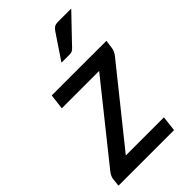

<svg xmlns="http://www.w3.org/2000/svg" viewBox="-231 -802 878 878"><g transform="rotate(-45 207.5 -363.0)"><path d="M0 0ZM414.5 -467.5Q413.5 -457.5 409 -448Q404.5 -438.5 398.5 -431L112 -74H358.5L350 0H-9.5L-5 -40Q-4.5 -46.5 -0.2 -56Q4 -65.5 11 -73.5L299 -433.5H57.5L66.5 -507.5H420ZM410.5 -725.5 287 -596.5Q280 -588.5 273 -585.2Q266 -582 256 -582H204L285 -703Q292.5 -714.5 301 -720Q309.5 -725.5 325.5 -725.5Z"/></g></svg>

Font: Lato Medium
Style: Italic
Weight: 500
Italic angle: -7°
Designer: Lukasz Dziedzic
Foundry: tyPoland Lukasz Dziedzic
Version: Version 2.006; 2014-01-15